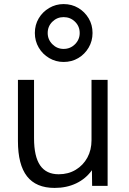

<svg xmlns="http://www.w3.org/2000/svg" viewBox="-20 -912 632 942"><path d="M248 10Q157 10 112.5 -47Q68 -104 68 -220V-520H147V-234Q147 -144 177 -100.5Q207 -57 268 -57Q315 -57 351.5 -79Q388 -101 408.5 -138.5Q429 -176 429 -224V-520H508V0H432L431 -77Q401 -35 354 -12.5Q307 10 248 10ZM292 -608Q254 -608 221.5 -627Q189 -646 170 -678.5Q151 -711 151 -750Q151 -790 170 -822Q189 -854 221.5 -873Q254 -892 292 -892Q332 -892 364 -873Q396 -854 415 -822Q434 -790 434 -750Q434 -711 415 -678.5Q396 -646 364 -627Q332 -608 292 -608ZM292 -672Q325 -672 348 -695Q371 -718 371 -750Q371 -783 348 -805.5Q325 -828 292 -828Q260 -828 237 -805.5Q214 -783 214 -750Q214 -718 237 -695Q260 -672 292 -672Z"/></svg>

Font: M PLUS 2
Style: Regular
Weight: 400
Designer: Coji Morishita
Foundry: UNDERFOREST DESIGN
Version: Version 1.001